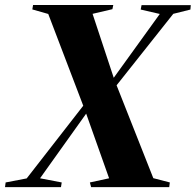

<svg xmlns="http://www.w3.org/2000/svg" viewBox="-42 -764 798 784"><path d="M-21.5 0 -19 -19 67 -35.5 319.5 -360 405.5 -423 610.5 -707 532.5 -725 536 -743H737L735.5 -725L665.5 -707.5L416.5 -393.5L332 -331L121.5 -36L210 -19L207 0ZM330 0 325 -19 403.5 -36 304 -316.5 300.5 -325.5 155 -707 90 -725.5 93 -743.5H420.5L417 -726.5L336 -707.5L426 -435.5L430 -426L584 -36.5L651.5 -19L649 0Z"/></svg>

Font: Merriweather 144pt ExtraBold
Style: Italic
Weight: 800
Italic angle: -7.8°
Version: Version 2.101